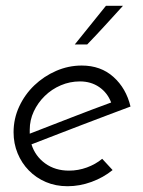

<svg xmlns="http://www.w3.org/2000/svg" viewBox="-20 -637 494 665"><path d="M370 -48Q338 -22 297 -7Q256 8 214 8Q173 8 139 -6.5Q105 -21 80 -46.5Q55 -72 41 -106Q27 -140 27 -179Q27 -226 46.5 -268Q66 -310 99 -341.5Q132 -373 174.5 -391.5Q217 -410 263 -410Q329 -410 373 -370.5Q417 -331 432 -268Q397 -255 353.5 -238.5Q310 -222 264 -204.5Q218 -187 173 -169.5Q128 -152 89 -137Q102 -96 136.5 -71Q171 -46 219 -46Q251 -46 281 -57Q311 -68 334 -87ZM365 -282Q352 -316 323.5 -335.5Q295 -355 257 -355Q222 -355 190.5 -341.5Q159 -328 135 -304.5Q111 -281 97 -251Q83 -221 83 -188V-174Q116 -187 152.5 -201Q189 -215 226 -229.5Q263 -244 299 -257.5Q335 -271 365 -282ZM239 -483 347 -617H406Q375 -583 344.5 -549.5Q314 -516 282 -483Z"/></svg>

Font: Josefin Sans
Style: Italic
Weight: 400
Italic angle: -7.5°
Designer: Santiago Orozco
Foundry: Typemade